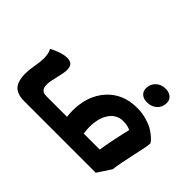

<svg xmlns="http://www.w3.org/2000/svg" viewBox="-163 -1235 1608 1608"><g transform="rotate(45 641.0 -431.0)"><path d="M980 -695Q939 -695 915 -716Q891 -737 891 -772Q891 -823 925 -855Q959 -887 1012 -887Q1053 -887 1077.5 -865.5Q1102 -844 1102 -809Q1102 -758 1067.5 -726.5Q1033 -695 980 -695ZM247 25Q165 25 127 -15Q89 -55 89 -147Q89 -189 99.5 -248.5Q110 -308 110 -343Q110 -409 89 -438Q183 -487 244 -487Q283 -487 299.5 -468.5Q316 -450 316 -413Q316 -381 298.5 -312Q281 -243 281 -209Q281 -171 297 -153.5Q313 -136 348 -136H592Q588 -178 588 -204Q588 -382 688 -493.5Q788 -605 955 -605Q1017 -605 1072 -588.5Q1127 -572 1162 -549Q1197 -526 1217.5 -505.5Q1238 -485 1244 -472Q1244 -441 1213 -305Q1182 -169 1174 -97L1094 25ZM785 -209Q785 -176 791 -136H981Q992 -224 1039 -426Q1004 -444 951 -444Q875 -444 830 -379Q785 -314 785 -209Z"/></g></svg>

Font: Lemonada
Style: Bold
Weight: 700
Designer: Mohamed Gaber (Arabic), Eduardo Tunni (Latin)
Foundry: Kief Type Foundry
Version: Version 4.004